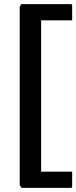

<svg xmlns="http://www.w3.org/2000/svg" viewBox="-20 -735 371 934"><path d="M85 179 76 166V-702L83 -715H325Q331 -715 331 -707V-636H180V100H331V171Q331 179 325 179Z"/></svg>

Font: Kreon Medium
Style: Regular
Weight: 500
Version: Version 2.002